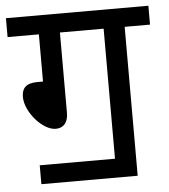

<svg xmlns="http://www.w3.org/2000/svg" viewBox="-48 -665 624 709"><g transform="rotate(-5 264.0 -311.0)"><path d="M77 -70V0H434V-552H528V-622H0V-552H116V-377H95C52 -377 37 -358 37 -327C37 -270 100 -199 148 -199C178 -199 194 -220 194 -254V-552H356V-70Z"/></g></svg>

Font: Noto Sans Devanagari UI SemiCondensed
Style: Regular
Weight: 400
Width: 4
Designer: Jelle Bosma - Monotype Design Team
Foundry: Monotype Imaging Inc.
Version: Version 2.004